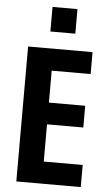

<svg xmlns="http://www.w3.org/2000/svg" viewBox="-61 -972 571 1012"><g transform="rotate(5 224.0 -466.5)"><path d="M175 -803H307V-933H175ZM65 0H406V-117H200V-314H392V-429H200V-598H406V-714H65Z"/></g></svg>

Font: Kathrein 77 Bold Condensed
Style: Regular
Weight: 700
Width: 3
Designer: Lazydogs Typefoundry, based on Open Sans by Ascender Corporation
Foundry: Lazydogs Typefoundry
Version: Version 1.003;PS 001.003;hotconv 1.0.88;makeotf.lib2.5.64775